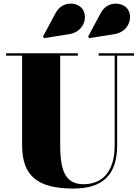

<svg xmlns="http://www.w3.org/2000/svg" viewBox="-20 -1051 792 1085"><path d="M626.5 -858C706 -870.5 734.5 -951.5 701.5 -999.5C674.5 -1038.5 588.5 -1050.5 549 -977L478 -844.5L484 -835.5ZM371.5 -858C451 -870.5 479.5 -951.5 446.5 -999.5C419.5 -1038.5 333.5 -1050.5 294 -977L223 -844.5L229 -835.5ZM14.5 -750V-736.5H105V-230C105 -57 192 14.5 395 14.5C563 14.5 642 -65 642 -230V-736.5H737.5V-750H537.5V-736.5H628V-230C628 -69.5 549 -10 451.5 -10C337.5 -10 320 -108 320 -240V-736.5H420V-750Z"/></svg>

Font: Bodoni* 16pt Fatface
Style: Regular
Weight: 900
Version: Version 2.3